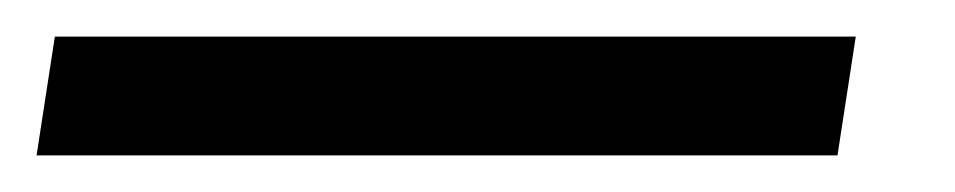

<svg xmlns="http://www.w3.org/2000/svg" viewBox="-64 -20 522 105"><path d="M404 0 394 65H-44L-34 0Z"/></svg>

Font: Exo 2
Style: Italic
Weight: 400
Italic angle: -8°
Designer: Natanael Gama
Foundry: Natanael Gama
Version: Version 2.010